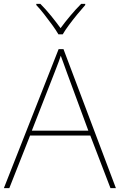

<svg xmlns="http://www.w3.org/2000/svg" viewBox="-20 -969 617 989"><path d="M549 0 445 -271H135L28 0H0L282 -716H307L577 0ZM325 -594Q321 -606 316 -619Q311 -632 305.5 -648Q300 -664 293 -682Q288 -667 282.5 -651.5Q277 -636 271 -621.5Q265 -607 260 -593L144 -296H435ZM281 -792Q269 -813 249 -840.5Q229 -868 207.5 -895.5Q186 -923 167 -943V-949H188Q216 -921 243.5 -887Q271 -853 292 -824Q313 -853 341.5 -887Q370 -921 398 -949H419V-943Q401 -923 378.5 -895.5Q356 -868 335.5 -840.5Q315 -813 303 -792Z"/></svg>

Font: Noto Sans Hebrew Thin
Style: Regular
Weight: 250
Designer: Monotype Design Team
Foundry: Monotype Imaging Inc.
Version: Version 2.003